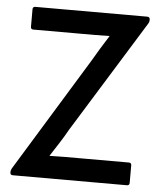

<svg xmlns="http://www.w3.org/2000/svg" viewBox="-49 -698 621 741"><g transform="rotate(5 261.5 -327.5)"><path d="M28 0Q18 0 18 -10V-13Q18 -17 19.5 -20Q21 -23 22 -26L292 -467Q307 -493 322 -517.5Q337 -542 353 -567V-568Q326 -567 299 -567Q272 -567 245 -567H58Q48 -567 48 -577V-645Q48 -655 58 -655H491Q502 -655 502 -645V-642Q502 -635 498 -629L229 -194Q214 -167 197 -140.5Q180 -114 163 -88V-87Q193 -88 222 -88Q251 -88 280 -88H470Q480 -88 480 -78V-10Q480 0 470 0Z"/></g></svg>

Font: Sofia Sans Semi Condensed SemiBold
Style: Regular
Weight: 600
Designer: Botio Nikoltchev, Ani Petrova
Foundry: lettersoup
Version: Version 4.100